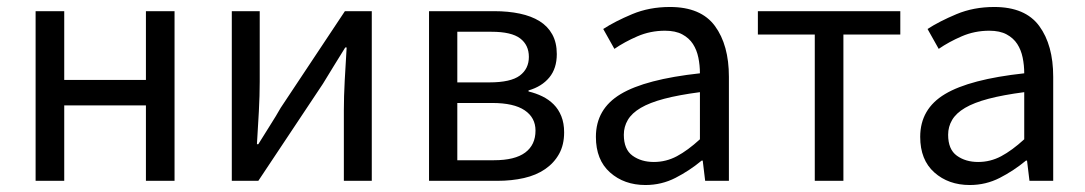

<svg xmlns="http://www.w3.org/2000/svg" viewBox="-20 -518 3108 550"><path d="M82 0V-486H164V-289H398V-486H480V0H398V-216H164V0Z M644 0V-486H724V-284Q724 -245 721.5 -198.5Q719 -152 716 -105H720Q734 -128 752.5 -157Q771 -186 784 -209L968 -486H1045V0H965V-202Q965 -241 967.5 -287.5Q970 -334 973 -382H969Q955 -359 936.5 -329.5Q918 -300 905 -278L720 0Z M1209 0V-486H1396Q1436 -486 1469 -479Q1502 -472 1525.5 -457.5Q1549 -443 1562 -419.5Q1575 -396 1575 -363Q1575 -322 1553.5 -296Q1532 -270 1494 -259V-256Q1515 -251 1533.5 -242Q1552 -233 1566 -219Q1580 -205 1588 -185Q1596 -165 1596 -139Q1596 -103 1581.5 -77Q1567 -51 1541.5 -33.5Q1516 -16 1481 -8Q1446 0 1404 0ZM1290 -282H1382Q1443 -282 1469 -301.5Q1495 -321 1495 -355Q1495 -389 1470 -408Q1445 -427 1388 -427H1290ZM1290 -59H1395Q1455 -59 1484.5 -81Q1514 -103 1514 -144Q1514 -181 1483 -202Q1452 -223 1390 -223H1290Z M1829 12Q1768 12 1727.5 -24Q1687 -60 1687 -126Q1687 -206 1758 -248.5Q1829 -291 1985 -308Q1985 -331 1980.5 -353Q1976 -375 1965 -392Q1954 -409 1934.5 -419.5Q1915 -430 1885 -430Q1843 -430 1806 -414Q1769 -398 1740 -378L1708 -435Q1742 -457 1791 -477.5Q1840 -498 1899 -498Q1988 -498 2028 -443.5Q2068 -389 2068 -298V0H2000L1993 -58H1990Q1955 -29 1915 -8.5Q1875 12 1829 12ZM1853 -54Q1888 -54 1919 -70.5Q1950 -87 1985 -119V-254Q1924 -246 1882.5 -235Q1841 -224 1815.5 -209Q1790 -194 1778.5 -174.5Q1767 -155 1767 -132Q1767 -90 1792 -72Q1817 -54 1853 -54Z M2314 0V-419H2151V-486H2559V-419H2396V0Z M2758 12Q2697 12 2656.5 -24Q2616 -60 2616 -126Q2616 -206 2687 -248.5Q2758 -291 2914 -308Q2914 -331 2909.5 -353Q2905 -375 2894 -392Q2883 -409 2863.5 -419.5Q2844 -430 2814 -430Q2772 -430 2735 -414Q2698 -398 2669 -378L2637 -435Q2671 -457 2720 -477.5Q2769 -498 2828 -498Q2917 -498 2957 -443.5Q2997 -389 2997 -298V0H2929L2922 -58H2919Q2884 -29 2844 -8.5Q2804 12 2758 12ZM2782 -54Q2817 -54 2848 -70.5Q2879 -87 2914 -119V-254Q2853 -246 2811.5 -235Q2770 -224 2744.5 -209Q2719 -194 2707.5 -174.5Q2696 -155 2696 -132Q2696 -90 2721 -72Q2746 -54 2782 -54Z"/></svg>

Font: Processing Sans Pro
Style: Regular
Weight: 400
Designer: Paul D. Hunt
Foundry: Adobe Systems Incorporated
Version: Version 2.020;PS 2.000;hotconv 1.0.86;makeotf.lib2.5.63406